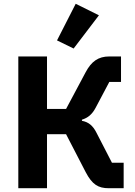

<svg xmlns="http://www.w3.org/2000/svg" viewBox="-20 -997 715 1017"><path d="M370 -740 504 -916 381 -977 282 -783ZM77 -698V0H229V-286H330L434 -85C468 -20 500 0 556 0H635V-135H573L491 -294C472 -332 448 -351 414 -357V-363C446 -373 468 -391 487 -427L559 -563H621V-698H559C500 -698 464 -671 434 -615L330 -420H229V-698Z"/></svg>

Font: Braiins Sans
Style: Bold
Weight: 700
Designer: Mike Abbink, Paul van der Laan, Pieter van Rosmalen, Jiri Chlebus, Lubos Buracinsky
Foundry: Bold Monday, Sudetype
Version: Version 1.000;hotconv 1.0.109;makeotfexe 2.5.65596